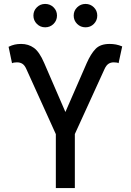

<svg xmlns="http://www.w3.org/2000/svg" viewBox="-20 -962 669 982"><path d="M265.6 0V-275.9L114.3 -609.9Q106 -628.4 94.5 -635.7Q83 -643.1 66.9 -643.1Q60.5 -643.1 53 -642.1Q45.4 -641.1 41.5 -638.7L23.9 -722.7Q41 -731 55.7 -734.1Q70.3 -737.3 88.4 -737.3Q125.5 -737.3 153.6 -717Q181.6 -696.8 206.1 -639.6L314.5 -389.2L423.3 -638.7Q444.3 -686.5 468.8 -711.9Q493.2 -737.3 540.5 -737.3Q557.6 -737.3 573 -734.4Q588.4 -731.4 605 -724.6L586.4 -638.7Q583.5 -641.1 576.2 -642.1Q568.8 -643.1 562 -643.1Q545.9 -643.1 534.7 -635.5Q523.4 -627.9 515.1 -609.9L362.8 -276.4V0ZM417.5 -822.3Q392.1 -822.3 374.5 -839.8Q356.9 -857.4 356.9 -882.3Q356.9 -907.2 374.8 -924.6Q392.6 -941.9 417.5 -941.9Q442.4 -941.9 460 -924.6Q477.5 -907.2 477.5 -882.3Q477.5 -857.4 460.2 -839.8Q442.9 -822.3 417.5 -822.3ZM210.9 -822.3Q186 -822.3 168.5 -839.8Q150.9 -857.4 150.9 -882.3Q150.9 -907.2 168.5 -924.6Q186 -941.9 210.9 -941.9Q236.3 -941.9 253.9 -924.6Q271.5 -907.2 271.5 -882.3Q271.5 -857.4 253.9 -839.8Q236.3 -822.3 210.9 -822.3Z"/></svg>

Font: Inter Cardless Display
Style: Regular
Weight: 400
Designer: Rasmus Andersson
Foundry: rsms
Version: Version 4.001;git-9221beed3